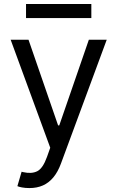

<svg xmlns="http://www.w3.org/2000/svg" viewBox="-20 -748 597 976"><path d="M129.9 208Q108.4 208 91.8 204.8Q75.2 201.7 68.4 198.2L89.8 125L98.1 127Q140.1 136.7 168.9 122.6Q197.8 108.4 218.8 49.8L235.4 2.9L34.2 -545.9H125L275.4 -110.4H281.2L431.6 -545.9H522.5L290 83Q274.4 125.5 251.5 153.3Q228.5 181.2 198.2 194.6Q168 208 129.9 208ZM444.3 -727.5V-656.2H112.3V-727.5Z"/></svg>

Font: GitLab Sans
Style: Regular
Weight: 400
Designer: Rasmus Andersson
Foundry: Modifications by GitLab B.V., manufactured by rsms
Version: Version 4.000;git-c8fb6b7